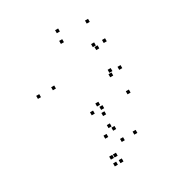

<svg xmlns="http://www.w3.org/2000/svg" viewBox="-197 -666 1014 1096"><g transform="rotate(-30 310.0 -118.0)"><path d="M526.3 -15.7V-35.7H506.3V-15.7ZM555 -160.3V-180.3H535V-160.3ZM497.8 -173.8V-193.8H477.8V-173.8ZM489.2 -149.5V-169.5H469.2V-149.5ZM340.7 -42.5V-62.5H320.7V-42.5ZM168.8 -248.8V-268.8H148.8V-248.8ZM340.7 -455V-475H320.7V-455ZM489.2 -348V-368H469.2V-348ZM497.8 -323.7V-343.7H477.8V-323.7ZM555 -337.3V-357.3H535V-337.3ZM526.3 -481.8V-501.8H506.3V-481.8ZM351 -519.5V-539.5H331V-519.5ZM70.2 -248.8V-268.8H50.2V-248.8ZM343.5 22V2H323.5V22ZM294.7 304.5V284.5H274.7V304.5ZM444.7 203V183H424.7V203ZM335.8 97.3V77.3H315.8V97.3ZM351.3 123.3V103.3H331.3V123.3ZM351.3 -14V-34H331.3V-14ZM289.3 -14V-34H269.3V-14ZM289.3 140V120H269.3V140ZM361.7 203.3V183.3H341.7V203.3ZM282.2 259.7V239.7H262.2V259.7ZM257.7 259.7V239.7H237.7V259.7ZM257.7 304.5V284.5H237.7V304.5Z"/></g></svg>

Font: Monaspace Xenon Dots Var
Style: Regular
Weight: 400
Designer: Riley Cran and the Lettermatic Team
Version: Version 1.100 (Monaspace Xenon Dots)